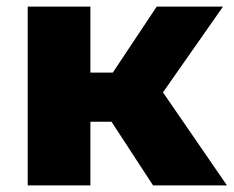

<svg xmlns="http://www.w3.org/2000/svg" viewBox="-20 -562 708 582"><path d="M318 -193H254V0H64V-542H254V-342H322L455 -542H656L474 -282L668 0H444Z"/></svg>

Font: CMG Sans ExtraBold
Style: Regular
Weight: 800
Designer: Julieta Ulanovsky
Foundry: Julieta Ulanovsky
Version: Version 7.200